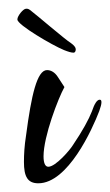

<svg xmlns="http://www.w3.org/2000/svg" viewBox="-20 -446 253 441"><path d="M149 -325C152 -325 154 -328 154 -333C154 -337 150 -342 143 -347C131 -354 60 -415 54 -419C46 -426 44 -426 40 -426C33 -426 20 -409 20 -402C20 -402 20 -401 20 -401C20 -389 100 -342 127 -331C137 -327 144 -325 149 -325ZM68 -25C136 -25 192 -149 208 -191C211 -200 213 -206 213 -211C213 -215 212 -217 209 -217C203 -217 197 -208 191 -190C184 -172 170 -146 147 -112C141 -102 108 -63 91 -63C84 -63 80 -71 80 -87C80 -133 114 -221 128 -246C125 -251 120 -258 113 -269C106 -280 97 -285 88 -285C65 -285 52 -227 40 -136C36 -111 35 -91 35 -74C35 -41 43 -25 68 -25Z"/></svg>

Font: Comforter
Style: Regular
Weight: 400
Designer: Robert E. Leuschke
Foundry: Robert E. Leuschke
Version: Version 1.013; ttfautohint (v1.8.3)